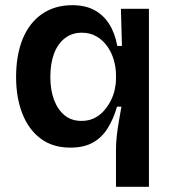

<svg xmlns="http://www.w3.org/2000/svg" viewBox="-20 -556 662 740"><path d="M427 164V21Q427 -4 430 -31.5Q433 -59 438 -88Q443 -117 448 -145H431Q418 -99 395.5 -62.5Q373 -26 338 -6.5Q303 13 251 13Q183 13 136.5 -22Q90 -57 66 -118.5Q42 -180 42 -259Q42 -343 67 -405Q92 -467 141 -501.5Q190 -536 259 -536Q308 -536 343 -517.5Q378 -499 400.5 -464Q423 -429 432 -379H450L446 -522H554V-267V164ZM294 -90Q321 -90 342 -100Q363 -110 379 -127.5Q395 -145 406 -166Q417 -187 422 -209.5Q427 -232 427 -252V-268Q427 -295 419 -323.5Q411 -352 394.5 -376Q378 -400 353 -415Q328 -430 295 -430Q258 -430 230.5 -409Q203 -388 188.5 -350Q174 -312 174 -259Q174 -210 188 -172Q202 -134 228.5 -112Q255 -90 294 -90Z"/></svg>

Font: Bricolage Grotesque SemiBold
Style: Regular
Weight: 600
Designer: Mathieu Triay
Foundry: Atelier Triay
Version: Version 1.000;gftools[0.9.30]